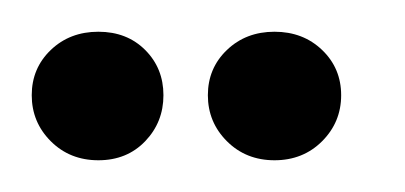

<svg xmlns="http://www.w3.org/2000/svg" viewBox="-20 -652 255 121"><path d="M42 -551Q24 -551 12 -563Q0 -575 0 -592Q0 -609 12 -620.5Q24 -632 42 -632Q60 -632 71.5 -620.5Q83 -609 83 -592Q83 -575 71.5 -563Q60 -551 42 -551ZM153 -551Q135 -551 123 -563Q111 -575 111 -592Q111 -609 123 -620.5Q135 -632 153 -632Q171 -632 183 -620.5Q195 -609 195 -592Q195 -575 183 -563Q171 -551 153 -551Z"/></svg>

Font: Alumni Sans Thin SemiBold
Style: Regular
Weight: 600
Version: Version 1.018